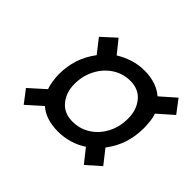

<svg xmlns="http://www.w3.org/2000/svg" viewBox="-123 -788 910 910"><g transform="rotate(45 332.0 -332.5)"><path d="M119 -61 70 -125 148 -195Q141.5 -211.5 137.8 -236.2Q134 -261 134 -281Q134 -334.5 149 -381.2Q164 -428 197 -472L143 -541L212 -604L265 -538Q296 -557.5 332.5 -569.2Q369 -581 410 -581Q450 -581 483 -569.8Q516 -558.5 539 -538L614 -604L664 -538L588 -471Q595 -454 597.5 -429.8Q600 -405.5 600 -385Q600 -332 585 -284.2Q570 -236.5 536 -192L591 -122L522 -61L468 -129Q436.5 -108 400 -97Q363.5 -86 323 -86Q282.5 -86 250.2 -96.5Q218 -107 194 -128ZM338 -168Q388.5 -168 428.5 -194Q468.5 -220 491.8 -264.5Q515 -309 515 -365Q515 -422 483.8 -460.5Q452.5 -499 396 -499Q347 -499 306.8 -472.8Q266.5 -446.5 242.8 -401.5Q219 -356.5 219 -301Q219 -244 250.8 -206Q282.5 -168 338 -168Z"/></g></svg>

Font: Overpass
Style: Italic
Weight: 400
Italic angle: -10°
Designer: Delve Withrington, Dave Bailey, Thomas Jockin
Foundry: Delve Fonts LLC
Version: Version 4.000